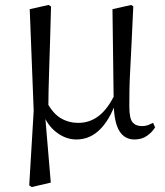

<svg xmlns="http://www.w3.org/2000/svg" viewBox="-20 -548 666 775"><path d="M98 200 116 -101 100 -511 176 -528 186 -522Q184 -440 182 -378.5Q180 -317 178.5 -269Q177 -221 176 -181Q175 -141 175 -102L162 -83L185 189L108 207ZM523 15Q483 15 462 -19Q441 -53 439 -125V-128L434 -511L510 -528L518 -522Q514 -436 511 -372.5Q508 -309 505.5 -263.5Q503 -218 502.5 -183.5Q502 -149 502 -119Q502 -70 515 -54.5Q528 -39 553 -39Q567 -39 577.5 -43Q588 -47 598 -52L606 -34Q594 -14 573 0.5Q552 15 523 15ZM288 15Q245 15 206.5 -15Q168 -45 151 -97H148L168 -137Q194 -89 226 -70.5Q258 -52 296 -52Q342 -52 378.5 -80Q415 -108 444 -168L457 -155H454Q430 -75 388 -30Q346 15 288 15Z"/></svg>

Font: Noto Serif JP ExtraLight
Style: Regular
Weight: 400
Version: Version 2.003-H1;hotconv 1.1.1;makeotfexe 2.6.0